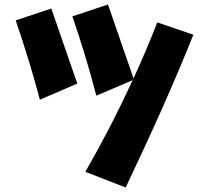

<svg xmlns="http://www.w3.org/2000/svg" viewBox="-20 -823 943 857"><path d="M209 -785Q268 -615 325 -450L158 -378Q110 -558 50 -732ZM576 -473Q633 -597 682 -723L843 -668Q731 -386 541 14L361 -56Q478 -260 572 -465L410 -396Q363 -576 303 -750L462 -803Q520 -636 576 -473Z"/></svg>

Font: KN Bobohei
Style: Bold
Weight: 700
Designer: Kingnam Type Foundry
Version: Version 1.710;March 18, 2023